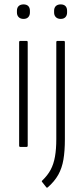

<svg xmlns="http://www.w3.org/2000/svg" viewBox="-20 -668 379 873"><path d="M72 0Q67 0 67 -6V-476Q67 -482 72 -482H101Q106 -482 106 -476V-6Q106 0 101 0ZM87 -582Q73 -582 65 -590Q57 -598 57 -611V-619Q57 -633 65 -640.5Q73 -648 87 -648Q101 -648 108.5 -640.5Q116 -633 116 -619V-611Q116 -598 108.5 -590Q101 -582 87 -582ZM197 184Q193 187 190 183L172 160Q168 156 172 153Q197 129 210.5 103.5Q224 78 230 44Q236 10 236 -36V-476Q236 -482 241 -482H270Q275 -482 275 -476V-34Q275 18 268.5 57Q262 96 245 126.5Q228 157 197 184ZM256 -582Q242 -582 234 -590Q226 -598 226 -611V-619Q226 -633 234 -640.5Q242 -648 256 -648Q270 -648 277.5 -640.5Q285 -633 285 -619V-611Q285 -598 277.5 -590Q270 -582 256 -582Z"/></svg>

Font: Sofia Sans Condensed ExtraLight
Style: Regular
Weight: 250
Version: Version 4.100